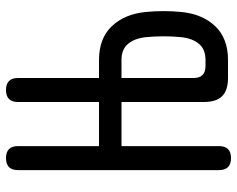

<svg xmlns="http://www.w3.org/2000/svg" viewBox="-95 -685 790 640"><g transform="rotate(-90 300.0 -365.0)"><path d="M280 -355H133V-30Q133 -10 123 0Q113 10 93 10Q73 10 63 0Q53 -10 53 -30V-700Q53 -720 63 -730Q73 -740 93 -740Q113 -740 123 -730Q133 -720 133 -700V-430H280V-700Q280 -720 290 -730Q300 -740 320 -740Q340 -740 350 -730Q360 -720 360 -700V-430H420Q492 -430 532.5 -387.5Q573 -345 580 -275Q583 -245 583 -215Q583 -185 580 -155Q573 -85 532.5 -42.5Q492 0 420 0H360Q319 0 299.5 -19.5Q280 -39 280 -80ZM360 -115Q360 -95 370 -85Q380 -75 400 -75H420Q456 -75 474 -97Q492 -119 496 -155Q499 -185 499 -215Q499 -245 496 -275Q492 -311 474 -333Q456 -355 420 -355H360Z"/></g></svg>

Font: Maple Mono Normal
Style: Regular
Weight: 400
Monospace: yes
Designer: subframe7536
Version: Version 7.000